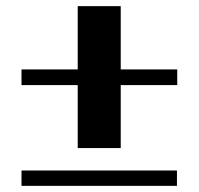

<svg xmlns="http://www.w3.org/2000/svg" viewBox="-20 -645 647 625"><path d="M373 -163H233V-368H50V-419H233V-625H373V-419H557V-368H373ZM50 -90H556V-40H50Z"/></svg>

Font: Cafe24 ClassicType
Style: Regular
Weight: 400
Designer: Cafe24 thkim, hmlim, mnelim & 4IR
Foundry: Cafe24
Version: Version 1.000